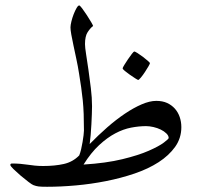

<svg xmlns="http://www.w3.org/2000/svg" viewBox="-20 -699 744 717"><path d="M657.2 -224.1Q657.2 -183.1 634 -150.6Q610.8 -118.2 572.3 -93.3Q533.7 -68.4 482.7 -51Q431.6 -33.7 376 -22.7Q320.3 -11.7 263.7 -6.6Q207 -1.5 155.8 -1.5Q133.3 -1.5 124 -2.7Q114.7 -3.9 104.5 -7.8Q100.1 -9.3 86.2 -19.8Q72.3 -30.3 57.1 -43.2Q42 -56.2 30.3 -67.6Q18.6 -79.1 18.6 -83Q18.6 -88.4 24.9 -88.4Q41.5 -88.4 55.7 -87.2Q69.8 -85.9 83 -84Q96.2 -82 109.9 -80.6Q123.5 -79.1 141.1 -79.1Q185.1 -79.1 218.5 -86.7Q252 -94.2 275.9 -118.7Q279.8 -128.4 283 -141.8Q286.1 -155.3 288.3 -168.5Q290.5 -181.6 292 -193.4Q293.5 -205.1 293.5 -211.4Q293.5 -245.6 292.5 -272.7Q291.5 -299.8 289.1 -324.2Q286.6 -348.6 283.2 -372.6Q279.8 -396.5 275.4 -423.3Q271 -451.7 265.1 -478.8Q259.3 -505.9 254.4 -529.1Q249.5 -552.2 246.3 -569.8Q243.2 -587.4 243.2 -596.7Q243.2 -605 246.6 -618.9Q250 -632.8 255.1 -646Q260.3 -659.2 265.9 -668.9Q271.5 -678.7 275.9 -678.7Q278.3 -678.7 286.9 -667.5Q295.4 -656.2 304.4 -642.3Q313.5 -628.4 320.6 -616.2Q327.6 -604 327.6 -602.1Q317.4 -594.2 307.4 -579.1Q297.4 -564 297.4 -534.2Q297.4 -522.5 301.5 -496.6Q305.7 -470.7 310.3 -438Q314.9 -405.3 319.3 -369.6Q323.7 -334 323.7 -302.2Q323.7 -290.5 323 -272.5Q322.3 -254.4 321.3 -234.6Q320.3 -214.8 318.6 -195.1Q316.9 -175.3 314.9 -161.1Q346.7 -193.8 380.1 -223.1Q413.6 -252.4 446.3 -274.4Q479 -296.4 509 -309.3Q539.1 -322.3 563.5 -322.3Q586.9 -322.3 604 -314.5Q621.1 -306.6 633.1 -293.2Q645 -279.8 651.1 -262Q657.2 -244.1 657.2 -224.1ZM609.9 -183.6Q609.9 -192.4 601.3 -200.7Q592.8 -209 580.3 -215.1Q567.9 -221.2 553 -224.6Q538.1 -228 525.4 -228Q499 -228 469.7 -222.4Q440.4 -216.8 410.4 -200.9Q380.4 -185.1 350.1 -157Q319.8 -128.9 292 -84.5Q376.5 -89.8 436.8 -104.5Q497.1 -119.1 535.4 -136Q573.7 -152.8 591.8 -166.5Q609.9 -180.2 609.9 -183.6ZM540 -463.4Q540 -460.9 534.2 -450.9Q528.3 -440.9 521 -429.7Q513.7 -418.5 506.1 -409.4Q498.5 -400.4 496.1 -400.4Q494.6 -400.4 485.4 -406.2Q476.1 -412.1 465.6 -419.4Q455.1 -426.8 446.5 -433.8Q438 -440.9 438 -443.8Q438 -446.3 444.1 -456.3Q450.2 -466.3 457.8 -477.5Q465.3 -488.8 472.4 -497.8Q479.5 -506.8 481.4 -506.8Q483.9 -506.8 493.7 -500.7Q503.4 -494.6 513.7 -486.8Q523.9 -479 532 -471.9Q540 -464.8 540 -463.4Z"/></svg>

Font: Accordance
Style: Italic
Weight: 400
Italic angle: -11°
Version: Version 1.2 (build January 31, 2020) Miklal Software Solutio